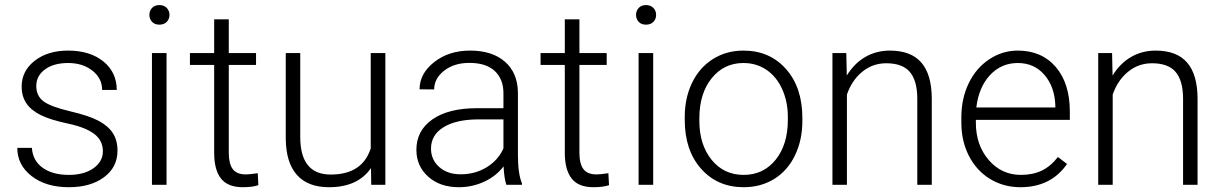

<svg xmlns="http://www.w3.org/2000/svg" viewBox="-20 -741 4897 770"><path d="M392.6 -134.3Q392.6 -177.7 357.7 -204.1Q322.8 -230.5 252.4 -245.4Q182.1 -260.3 143.3 -279.5Q104.5 -298.8 85.7 -326.7Q66.9 -354.5 66.9 -394Q66.9 -456.5 119.1 -497.3Q171.4 -538.1 252.9 -538.1Q341.3 -538.1 394.8 -494.4Q448.2 -450.7 448.2 -380.4H389.6Q389.6 -426.8 350.8 -457.5Q312 -488.3 252.9 -488.3Q195.3 -488.3 160.4 -462.6Q125.5 -437 125.5 -396Q125.5 -356.4 154.5 -334.7Q183.6 -313 260.5 -294.9Q337.4 -276.9 375.7 -256.3Q414.1 -235.8 432.6 -207Q451.2 -178.2 451.2 -137.2Q451.2 -70.3 397.2 -30.3Q343.3 9.8 256.3 9.8Q164.1 9.8 106.7 -34.9Q49.3 -79.6 49.3 -147.9H107.9Q111.3 -96.7 151.1 -68.1Q190.9 -39.6 256.3 -39.6Q317.4 -39.6 355 -66.4Q392.6 -93.3 392.6 -134.3Z M647.9 0H589.4V-528.3H647.9ZM579.1 -681.2Q579.1 -697.8 589.8 -709.2Q600.6 -720.7 619.1 -720.7Q637.7 -720.7 648.7 -709.2Q659.7 -697.8 659.7 -681.2Q659.7 -664.6 648.7 -653.3Q637.7 -642.1 619.1 -642.1Q600.6 -642.1 589.8 -653.3Q579.1 -664.6 579.1 -681.2Z M897.5 -663.6V-528.3H1006.8V-480.5H897.5V-128.4Q897.5 -84.5 913.3 -63Q929.2 -41.5 966.3 -41.5Q981 -41.5 1013.7 -46.4L1016.1 1.5Q993.2 9.8 953.6 9.8Q893.6 9.8 866.2 -25.1Q838.9 -60.1 838.9 -127.9V-480.5H741.7V-528.3H838.9V-663.6Z M1467.8 -66.9Q1415 9.8 1299.3 9.8Q1214.8 9.8 1170.9 -39.3Q1127 -88.4 1126 -184.6V-528.3H1184.1V-191.9Q1184.1 -41 1306.2 -41Q1433.1 -41 1466.8 -146V-528.3H1525.4V0H1468.8Z M2010.7 0Q2002 -24.9 1999.5 -73.7Q1968.8 -33.7 1921.1 -12Q1873.5 9.8 1820.3 9.8Q1744.1 9.8 1697 -32.7Q1649.9 -75.2 1649.9 -140.1Q1649.9 -217.3 1714.1 -262.2Q1778.3 -307.1 1893.1 -307.1H1999V-367.2Q1999 -423.8 1964.1 -456.3Q1929.2 -488.8 1862.3 -488.8Q1801.3 -488.8 1761.2 -457.5Q1721.2 -426.3 1721.2 -382.3L1662.6 -382.8Q1662.6 -445.8 1721.2 -491.9Q1779.8 -538.1 1865.2 -538.1Q1953.6 -538.1 2004.6 -493.9Q2055.7 -449.7 2057.1 -370.6V-120.6Q2057.1 -43.9 2073.2 -5.9V0ZM1827.1 -42Q1885.7 -42 1931.9 -70.3Q1978 -98.6 1999 -146V-262.2H1894.5Q1807.1 -261.2 1757.8 -230.2Q1708.5 -199.2 1708.5 -145Q1708.5 -100.6 1741.5 -71.3Q1774.4 -42 1827.1 -42Z M2303.7 -663.6V-528.3H2413.1V-480.5H2303.7V-128.4Q2303.7 -84.5 2319.6 -63Q2335.4 -41.5 2372.6 -41.5Q2387.2 -41.5 2419.9 -46.4L2422.4 1.5Q2399.4 9.8 2359.9 9.8Q2299.8 9.8 2272.5 -25.1Q2245.1 -60.1 2245.1 -127.9V-480.5H2147.9V-528.3H2245.1V-663.6Z M2599.6 0H2541V-528.3H2599.6ZM2530.8 -681.2Q2530.8 -697.8 2541.5 -709.2Q2552.2 -720.7 2570.8 -720.7Q2589.4 -720.7 2600.3 -709.2Q2611.3 -697.8 2611.3 -681.2Q2611.3 -664.6 2600.3 -653.3Q2589.4 -642.1 2570.8 -642.1Q2552.2 -642.1 2541.5 -653.3Q2530.8 -664.6 2530.8 -681.2Z M2726.1 -272Q2726.1 -348.1 2755.6 -409.2Q2785.2 -470.2 2839.1 -504.2Q2893.1 -538.1 2961.4 -538.1Q3066.9 -538.1 3132.3 -464.1Q3197.8 -390.1 3197.8 -268.1V-255.9Q3197.8 -179.2 3168.2 -117.9Q3138.7 -56.6 3085 -23.4Q3031.2 9.8 2962.4 9.8Q2857.4 9.8 2791.7 -64.2Q2726.1 -138.2 2726.1 -260.3ZM2784.7 -255.9Q2784.7 -161.1 2833.7 -100.3Q2882.8 -39.6 2962.4 -39.6Q3041.5 -39.6 3090.6 -100.3Q3139.6 -161.1 3139.6 -260.7V-272Q3139.6 -332.5 3117.2 -382.8Q3094.7 -433.1 3054.2 -460.7Q3013.7 -488.3 2961.4 -488.3Q2883.3 -488.3 2834 -427Q2784.7 -365.7 2784.7 -266.6Z M3374 -528.3 3376 -438Q3405.8 -486.8 3450.2 -512.5Q3494.6 -538.1 3548.3 -538.1Q3633.3 -538.1 3674.8 -490.2Q3716.3 -442.4 3716.8 -346.7V0H3658.7V-347.2Q3658.2 -418 3628.7 -452.6Q3599.1 -487.3 3534.2 -487.3Q3480 -487.3 3438.2 -453.4Q3396.5 -419.4 3376.5 -361.8V0H3318.4V-528.3Z M4072.3 9.8Q4004.9 9.8 3950.4 -23.4Q3896 -56.6 3865.7 -116Q3835.4 -175.3 3835.4 -249V-270Q3835.4 -346.2 3865 -407.2Q3894.5 -468.3 3947.3 -503.2Q4000 -538.1 4061.5 -538.1Q4157.7 -538.1 4214.1 -472.4Q4270.5 -406.7 4270.5 -293V-260.3H3893.6V-249Q3893.6 -159.2 3945.1 -99.4Q3996.6 -39.6 4074.7 -39.6Q4121.6 -39.6 4157.5 -56.6Q4193.4 -73.7 4222.7 -111.3L4259.3 -83.5Q4194.8 9.8 4072.3 9.8ZM4061.5 -488.3Q3995.6 -488.3 3950.4 -439.9Q3905.3 -391.6 3895.5 -310.1H4212.4V-316.4Q4210 -392.6 4168.9 -440.4Q4127.9 -488.3 4061.5 -488.3Z M4439.9 -528.3 4441.9 -438Q4471.7 -486.8 4516.1 -512.5Q4560.5 -538.1 4614.3 -538.1Q4699.2 -538.1 4740.7 -490.2Q4782.2 -442.4 4782.7 -346.7V0H4724.6V-347.2Q4724.1 -418 4694.6 -452.6Q4665 -487.3 4600.1 -487.3Q4545.9 -487.3 4504.2 -453.4Q4462.4 -419.4 4442.4 -361.8V0H4384.3V-528.3Z"/></svg>

Font: Vazir Thin FD
Style: Thin-FD
Weight: 100
Designer: Saber Rastikerdar
Foundry: Saber Rastikerdar
Version: Version 30.0.0